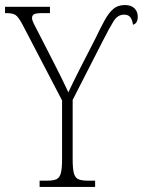

<svg xmlns="http://www.w3.org/2000/svg" viewBox="-28 -741 566 761"><path d="M129 0V-25H159Q183 -25 195.5 -30.5Q208 -36 213 -54Q218 -72 218 -109V-343L61 -644Q45 -674 33.5 -681.5Q22 -689 -2 -689H-8V-714H170V-689H140Q113 -689 106 -684Q99 -679 99 -670Q99 -661 105.5 -648Q112 -635 121 -618L183 -497Q216 -433 243 -375Q250 -391 262 -415Q274 -439 290 -471L351 -590Q371 -632 387 -661Q403 -690 421 -705.5Q439 -721 467 -721Q492 -721 505 -708Q518 -695 518 -675Q518 -648 499 -643Q497 -661 489 -672Q481 -683 464 -683Q438 -683 421.5 -656Q405 -629 379 -578L260 -345V-110Q260 -72 265 -54Q270 -36 283 -30.5Q296 -25 319 -25H349V0Z"/></svg>

Font: Noto Serif Condensed ExtraLight
Style: Regular
Weight: 200
Width: 3
Designer: Monotype Design Team
Foundry: Monotype Imaging Inc.
Version: Version 2.013; ttfautohint (v1.8.4.7-5d5b)